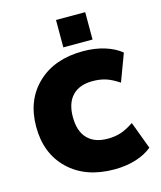

<svg xmlns="http://www.w3.org/2000/svg" viewBox="-136 -1035 957 1144"><g transform="rotate(-15 342.5 -463.0)"><path d="M319.8 -769V-938H500V-769ZM426.8 12.2Q250.5 12.2 145.8 -87.6Q41 -187.5 41 -353Q41 -518.1 145.8 -617.4Q250.5 -716.8 426.8 -716.8Q498.5 -716.8 558.8 -698.2Q619.1 -679.7 660.2 -646L597.2 -477.1Q552.7 -506.8 516.6 -518.3Q480.5 -529.8 435.1 -529.8Q354 -529.8 310.5 -484.4Q267.1 -439 267.1 -353Q267.1 -266.1 310.5 -220.5Q354 -174.8 435.1 -174.8Q480.5 -174.8 516.4 -186.5Q552.2 -198.2 597.2 -228L660.2 -59.1Q619.1 -24.9 558.8 -6.3Q498.5 12.2 426.8 12.2Z"/></g></svg>

Font: Mulish ExtraBlack
Style: Regular
Weight: 1000
Designer: Vernon Adams
Foundry: Vernon Adams
Version: Version 3.603; ttfautohint (v1.8.3)